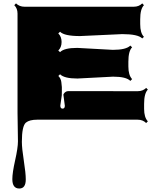

<svg xmlns="http://www.w3.org/2000/svg" viewBox="-20 -688 914 1102"><path d="M352.1 -81.1 344.2 -141.6V-147Q354.5 -165 372.1 -165L770.5 -164.6Q800.3 -164.6 818.8 -183.6L828.6 -173.8Q807.1 -152.3 807.1 -91.8Q807.1 -91.8 807.1 -63.5Q807.1 -14.2 828.6 8.3L818.8 18.1Q799.8 -1 770.5 -1H192.9Q149.4 -1 128.9 15.6Q105.5 35.2 105.5 126Q105.5 162.6 116.7 234.1Q127.9 305.7 127.9 341.8Q127.9 394 90.8 394Q50.8 394 50.8 340.3Q50.8 303.7 66.9 231.9Q83 160.2 83 123L80.6 -40.5V-609.9Q80.6 -640.1 62 -658.2L71.8 -668.5Q91.8 -649.4 120.6 -649.4H747.6Q777.3 -649.4 796.4 -668.5L806.2 -658.2Q784.7 -636.7 784.7 -577.1V-549.8Q784.7 -497.6 806.2 -476.6L796.4 -467.3Q772 -492.2 681.6 -492.2L439 -481Q349.1 -481 324.7 -505.9L314.5 -496.1Q333.5 -477.5 333.5 -447Q333.5 -416.5 314.5 -397.9L324.7 -388.7Q348.1 -413.1 423.3 -413.1L627.9 -401.9Q703.6 -401.9 728 -426.3L738.3 -416.5Q716.8 -395 716.8 -334V-306.6Q716.8 -256.3 738.3 -233.9L728 -223.6Q704.6 -248 628.9 -248L424.3 -237.3Q349.1 -237.3 324.7 -261.7L314.9 -252Q329.6 -237.3 332 -217Q334.5 -196.8 335 -188.2Q335.4 -179.7 335 -161.9Q334.5 -144 334.5 -140.6L326.2 -82Q326.2 -64.5 339.1 -64.5Q352.1 -64.5 352.1 -81.1Z"/></svg>

Font: Nosifer Caps
Style: Regular
Weight: 800
Version: Version 001.002